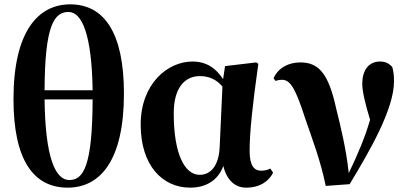

<svg xmlns="http://www.w3.org/2000/svg" viewBox="-20 -846 1882 883"><path d="M406 -389C405 -83 364 -18 299 -18C235 -18 188 -120 185 -389ZM185 -431C186 -726 228 -791 295 -791C357 -791 402 -688 406 -431ZM303 -826C155 -826 42 -701 42 -390C42 -109 135 17 291 17C442 17 550 -109 550 -416C550 -697 458 -826 303 -826Z M990 -164C985 -86 951 -42 898 -42C831 -42 779 -134 779 -325C779 -445 832 -496 899 -496C942 -496 976 -480 1003 -448ZM1223 -71C1212 -65 1200 -61 1181 -61C1150 -61 1128 -82 1128 -152C1128 -238 1141 -360 1168 -552L1159 -559L1015 -542L1006 -482C974 -531 931 -563 865 -563C751 -563 627 -461 627 -273C627 -85 727 17 855 17C932 17 985 -21 1007 -83C1022 -19 1060 17 1112 17C1180 17 1219 -17 1236 -52Z M1247 -474C1256 -477 1266 -479 1278 -479C1318 -479 1342 -429 1383 -303C1416 -206 1454 -109 1478 9L1588 1C1680 -151 1792 -344 1792 -472C1792 -500 1790 -516 1784 -538C1767 -556 1752 -563 1727 -563C1674 -563 1646 -520 1646 -462C1646 -426 1659 -371 1682 -295C1658 -213 1626 -137 1584 -50C1572 -160 1548 -259 1526 -347C1491 -509 1445 -559 1361 -559C1308 -559 1260 -535 1238 -486Z"/></svg>

Font: Noto Serif KR Black
Style: Regular
Weight: 900
Version: Version 1.001;PS 1.001;hotconv 16.6.54;makeotf.lib2.5.65590